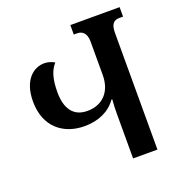

<svg xmlns="http://www.w3.org/2000/svg" viewBox="-129 -824 876 934"><g transform="rotate(-20 309.0 -357.0)"><path d="M337 -714V-665H355C377 -665 402 -652 402 -606V-432C402 -346 352 -293 273 -293C201 -293 166 -343 166 -428C166 -501 181 -540 206 -568C191 -577 173 -583 154 -583C99 -583 39 -539 39 -426C39 -294 126 -228 235 -228C308 -228 366 -255 401 -305H405C403 -278 402 -254 402 -231V0H528V-605C528 -652 546 -665 573 -665H592V-714Z"/></g></svg>

Font: Noto Serif Georgian Condensed SemiBold
Style: Regular
Weight: 600
Width: 3
Designer: Monotype Design Team, Akaki Razmadze
Foundry: Google LLC
Version: Version 2.003